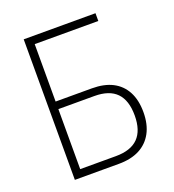

<svg xmlns="http://www.w3.org/2000/svg" viewBox="-129 -805 818 905"><g transform="rotate(-20 279.5 -352.5)"><path d="M92 0V-705H452V-666H133V-378H315Q376 -378 418 -356.5Q460 -335 482.5 -293Q505 -251 505 -190Q505 -129 482 -86.5Q459 -44 416.5 -22Q374 0 313 0ZM133 -39H312Q387 -39 424 -76.5Q461 -114 461 -189Q461 -265 424.5 -302.5Q388 -340 314 -340H133Z"/></g></svg>

Font: Nunito Sans 10pt Condensed ExtraLight
Style: Regular
Weight: 250
Width: 3
Designer: Vernon Adams
Foundry: Vernon Adams
Version: Version 3.101;gftools[0.9.27]